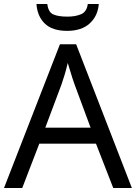

<svg xmlns="http://www.w3.org/2000/svg" viewBox="-20 -938 679 958"><path d="M545 0 459 -221H176L91 0H0L279 -717H360L638 0ZM352 -517Q349 -525 342 -546Q335 -567 328.5 -589.5Q322 -612 318 -624Q311 -593 302 -563.5Q293 -534 287 -517L206 -301H432ZM473 -918Q468 -858 427.5 -821Q387 -784 315 -784Q241 -784 203.5 -820.5Q166 -857 162 -918H216Q221 -877 246 -866Q271 -855 317 -855Q356 -855 384.5 -867Q413 -879 418 -918Z"/></svg>

Font: Noto Sans NKo
Style: Regular
Weight: 400
Designer: Monotype Design Team
Foundry: Monotype Imaging Inc.
Version: Version 2.003; ttfautohint (v1.8.4.7-5d5b)